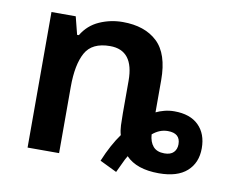

<svg xmlns="http://www.w3.org/2000/svg" viewBox="-68 -637 898 756"><g transform="rotate(10 380.5 -259.0)"><path d="M373 1Q387 -33 402.5 -61.5Q418 -90 434 -112Q429 -128 428 -150Q427 -172 427 -198V-328Q427 -450 332 -450Q260 -450 233.5 -402Q207 -354 207 -265V0H81V-542H178L196 -471H203Q228 -513 272 -532.5Q316 -552 365 -552Q453 -552 503 -505Q553 -458 553 -353V-224Q567 -231 586 -236Q605 -241 626 -241Q689 -241 723 -207.5Q757 -174 757 -116Q757 -58 719 -24Q681 10 607 10Q518 10 475 -35Q466 -20 458.5 -3Q451 14 441 34ZM615 -71Q640 -71 652 -83.5Q664 -96 664 -116Q664 -160 614 -160Q581 -160 553 -136Q555 -106 570 -88.5Q585 -71 615 -71Z"/></g></svg>

Font: Noto Sans SemiBold
Style: Regular
Weight: 600
Designer: Monotype Design Team
Foundry: Monotype Imaging Inc.
Version: Version 2.007